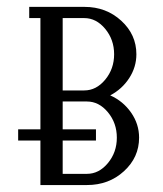

<svg xmlns="http://www.w3.org/2000/svg" viewBox="-20 -532 468 552"><path d="M32.2 -127.9V-160.2H96.2V-480H64V-512.2H223.1Q285.2 -512.2 328.6 -472.4Q372.1 -432.6 372.1 -376Q372.1 -339.4 351.6 -307.6Q331.1 -275.9 296.9 -257.8Q334 -241.2 356.9 -208.3Q379.9 -175.3 379.9 -136.2Q379.9 -79.6 336.4 -39.8Q293 0 230 0H96.2V-127.9ZM160.2 -32.2H230Q264.6 -32.2 290.3 -63.2Q315.9 -94.2 315.9 -136.2Q315.9 -178.2 290.3 -209.2Q264.6 -240.2 230 -240.2H160.2V-160.2H255.9V-127.9H160.2ZM160.2 -272H222.2Q256.8 -272 282.5 -303Q308.1 -334 308.1 -376Q308.1 -418 282.5 -449Q256.8 -480 222.2 -480H160.2Z"/></svg>

Font: Gawaa
Style: Regular
Weight: 400
Designer: T. Christopher White
Version: Version 1.0